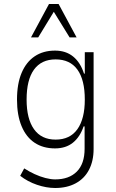

<svg xmlns="http://www.w3.org/2000/svg" viewBox="-20 -753 580 960"><path d="M256 187Q212 187 165 171Q118 155 81 126L101 89Q126 105 153 117.5Q180 130 207 137Q234 144 256 144Q325 144 364 105Q403 66 403 -9V-121H398Q380 -68 344.5 -39.5Q309 -11 255 -11Q196 -11 153.5 -39Q111 -67 88 -122Q65 -177 65 -255Q65 -334 88 -388.5Q111 -443 153.5 -471.5Q196 -500 255 -500Q309 -500 345.5 -470.5Q382 -441 400 -385H404V-492H448V-8Q448 52 425 96Q402 140 358.5 163.5Q315 187 256 187ZM258 -55Q330 -55 367 -107Q404 -159 404 -255Q404 -354 367 -405Q330 -456 258 -456Q187 -456 150 -405Q113 -354 113 -255Q113 -159 150 -107Q187 -55 258 -55ZM135 -566 225 -733H273L363 -566H328L249 -694L171 -566Z"/></svg>

Font: Nunito Sans 7pt Condensed ExtraLight
Style: Regular
Weight: 250
Width: 3
Designer: Vernon Adams
Foundry: Vernon Adams
Version: Version 3.101;gftools[0.9.27]